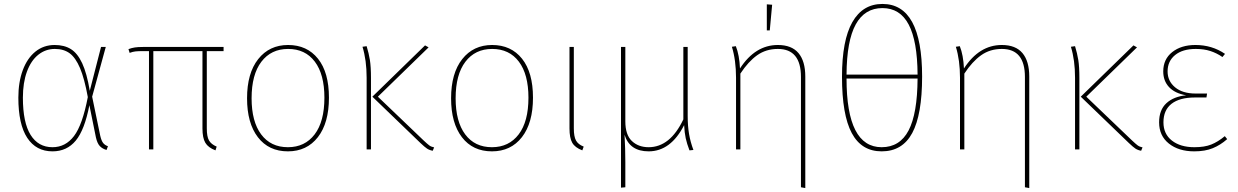

<svg xmlns="http://www.w3.org/2000/svg" viewBox="-20 -757 6272 973"><path d="M435 -297 492 -519H516L447 -267L488 -69Q494 -43 503 -32Q512 -21 527 -16L520 3Q499 -3 486 -16.5Q473 -30 466 -61L433 -224Q409 -99 364 -44.5Q319 10 246 10Q163 10 118 -58.5Q73 -127 73 -262Q73 -341 95.5 -401.5Q118 -462 159.5 -495.5Q201 -529 257 -529Q306 -529 339.5 -508Q373 -487 396.5 -436.5Q420 -386 435 -297ZM96 -262Q96 -136 135 -73.5Q174 -11 246 -11Q312 -11 355 -67.5Q398 -124 425 -265Q408 -359 385.5 -412Q363 -465 333 -487Q303 -509 258 -509Q211 -509 174 -479.5Q137 -450 116.5 -394Q96 -338 96 -262Z M1028 -498V-106Q1028 -65 1039 -45.5Q1050 -26 1078 -14L1072 5Q1035 -9 1020.5 -33.5Q1006 -58 1006 -106V-498H757V0H735V-498H707Q680 -498 666.5 -496.5Q653 -495 637 -489L631 -508Q647 -514 663 -516.5Q679 -519 704 -519H1113V-498Z M1647 -262Q1647 -134 1591 -62Q1535 10 1439 10Q1342 10 1287 -61.5Q1232 -133 1232 -259Q1232 -386 1288.5 -457.5Q1345 -529 1440 -529Q1536 -529 1591.5 -459.5Q1647 -390 1647 -262ZM1255 -259Q1255 -141 1303.5 -76Q1352 -11 1439 -11Q1525 -11 1574.5 -76Q1624 -141 1624 -262Q1624 -380 1575.5 -444.5Q1527 -509 1440 -509Q1354 -509 1304.5 -444Q1255 -379 1255 -259Z M1895 -267 2127 -45Q2145 -28 2155 -20.5Q2165 -13 2180 -10L2173 7Q2156 4 2144 -4Q2132 -12 2111 -32L1867 -267L2134 -527L2152 -517ZM1860 -361V0H1838V-363Q1838 -452 1817 -520L1838 -523Q1849 -487 1854.5 -453Q1860 -419 1860 -361Z M2681 -262Q2681 -134 2625 -62Q2569 10 2473 10Q2376 10 2321 -61.5Q2266 -133 2266 -259Q2266 -386 2322.5 -457.5Q2379 -529 2474 -529Q2570 -529 2625.5 -459.5Q2681 -390 2681 -262ZM2289 -259Q2289 -141 2337.5 -76Q2386 -11 2473 -11Q2559 -11 2608.5 -76Q2658 -141 2658 -262Q2658 -380 2609.5 -444.5Q2561 -509 2474 -509Q2388 -509 2338.5 -444Q2289 -379 2289 -259Z M2888 -106Q2888 -65 2899 -45Q2910 -25 2938 -14L2931 5Q2894 -9 2880 -33.5Q2866 -58 2866 -106V-519H2888Z M3474 5Q3461 -29 3455 -56.5Q3449 -84 3447 -123Q3379 10 3267 10Q3171 10 3145 -74Q3149 -3 3149 64V192L3127 194V-519H3149V-142Q3149 -74 3182 -42.5Q3215 -11 3267 -11Q3376 -11 3443 -152V-519H3465V-170Q3465 -118 3472 -77.5Q3479 -37 3494 3Z M4061 -369V196L4039 192V-367Q4039 -509 3922 -509Q3862 -509 3817 -477Q3772 -445 3732 -384V0H3710V-363Q3710 -452 3689 -520L3709 -523Q3727 -478 3730 -410Q3807 -529 3922 -529Q3992 -529 4026.5 -488Q4061 -447 4061 -369ZM3893 -733 3881 -603H3866V-735Z M4653 -369Q4653 -176 4603 -83Q4553 10 4448 10Q4346 10 4296.5 -82.5Q4247 -175 4247 -368Q4247 -553 4299.5 -645Q4352 -737 4452 -737Q4653 -737 4653 -369ZM4270 -379H4630Q4629 -549 4585 -632.5Q4541 -716 4452 -716Q4362 -716 4316.5 -633Q4271 -550 4270 -379ZM4630 -359H4270Q4270 -11 4448 -11Q4540 -11 4584.5 -96Q4629 -181 4630 -359Z M5196 -369V196L5174 192V-367Q5174 -509 5057 -509Q4997 -509 4952 -477Q4907 -445 4867 -384V0H4845V-363Q4845 -452 4824 -520L4844 -523Q4862 -478 4865 -410Q4942 -529 5057 -529Q5127 -529 5161.5 -488Q5196 -447 5196 -369Z M5485 -267 5717 -45Q5735 -28 5745 -20.5Q5755 -13 5770 -10L5763 7Q5746 4 5734 -4Q5722 -12 5701 -32L5457 -267L5724 -527L5742 -517ZM5450 -361V0H5428V-363Q5428 -452 5407 -520L5428 -523Q5439 -487 5444.5 -453Q5450 -419 5450 -361Z M6188 -484 6175 -468Q6146 -488 6113.5 -498.5Q6081 -509 6040 -509Q5973 -509 5935 -478Q5897 -447 5897 -395Q5897 -346 5935 -314.5Q5973 -283 6039 -283H6097L6094 -263H6036Q5958 -263 5917 -231Q5876 -199 5876 -137Q5876 -78 5919 -44.5Q5962 -11 6033 -11Q6084 -11 6118 -24.5Q6152 -38 6187 -67L6199 -52Q6165 -22 6126 -6Q6087 10 6032 10Q5953 10 5903.5 -29.5Q5854 -69 5854 -137Q5854 -200 5891 -234Q5928 -268 5991 -274Q5934 -284 5904.5 -315.5Q5875 -347 5875 -395Q5875 -457 5920.5 -493Q5966 -529 6038 -529Q6122 -529 6188 -484Z"/></svg>

Font: Fira Sans Thin
Style: Regular
Weight: 100
Designer: bBox Type GmbH & Carrois Corporate GbR & Edenspiekermann AG
Foundry: bBox Type GmbH & Carrois Corporate GbR & Edenspiekermann AG
Version: Version 4.301